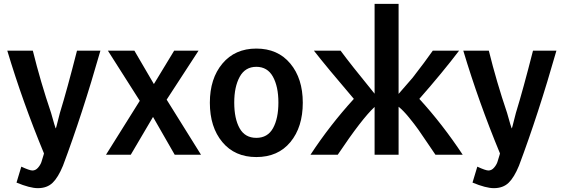

<svg xmlns="http://www.w3.org/2000/svg" viewBox="-20 -800 2941 1000"><path d="M503 -536Q408 -203 308 63Q283 124 254 152Q225 180 177 180Q136 180 66 151L91 68Q134 88 149 88Q165 88 177.5 74Q190 60 195.5 44.5Q201 29 207 7Q208 2 209 -1Q98 -269 18 -536H151Q191 -374 246 -212Q267 -137 270 -131Q272 -133 275 -145.5Q278 -158 283.5 -179Q289 -200 292 -212Q329 -332 381 -536Z M1027 6H890L777 -191L661 6H532L708 -275L542 -536H680L781 -363H782L887 -536H1014L848 -281Z M1557 -265Q1557 -138 1492.5 -60Q1428 18 1315 18Q1203 18 1138 -60Q1073 -138 1073 -265Q1073 -391 1138.5 -469Q1204 -547 1315 -547Q1427 -547 1492 -469Q1557 -391 1557 -265ZM1200 -266Q1200 -182 1228 -132Q1256 -82 1315 -82Q1374 -82 1402 -132.5Q1430 -183 1430 -266Q1430 -349 1401.5 -400.5Q1373 -452 1315 -452Q1257 -452 1228.5 -400Q1200 -348 1200 -266Z M1739 6H1597Q1698 -148 1823 -285Q1682 -450 1615 -536H1754Q1803 -469 1931 -312V-780H2056V-311L2129 -395Q2195 -480 2234 -536H2371Q2286 -424 2164 -285Q2284 -154 2390 6H2248Q2238 -8 2209 -51.5Q2180 -95 2159.5 -124Q2139 -153 2109.5 -189Q2080 -225 2056 -244V6H1931V-243Q1865 -182 1739 6Z M2878 -536Q2783 -203 2683 63Q2658 124 2629 152Q2600 180 2552 180Q2511 180 2441 151L2466 68Q2509 88 2524 88Q2540 88 2552.5 74Q2565 60 2570.5 44.5Q2576 29 2582 7Q2583 2 2584 -1Q2473 -269 2393 -536H2526Q2566 -374 2621 -212Q2642 -137 2645 -131Q2647 -133 2650 -145.5Q2653 -158 2658.5 -179Q2664 -200 2667 -212Q2704 -332 2756 -536Z"/></svg>

Font: Repo
Style: DemiBold
Weight: 600
Designer: Stefan Peev
Foundry: Context Ltd
Version: Version 001.000